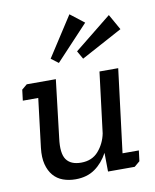

<svg xmlns="http://www.w3.org/2000/svg" viewBox="-83 -785 693 858"><g transform="rotate(-10 264.0 -356.5)"><path d="M491 -69 485 -21 460 0H339L338 -85Q315 -42 279 -16.5Q243 9 191 9Q160 9 134 -0.5Q108 -10 90.5 -30.5Q73 -51 65 -82Q57 -113 62 -156L89 -378H19L25 -427L49 -447H181L150 -185Q141 -117 161 -88.5Q181 -60 228 -60Q278 -60 307 -93.5Q336 -127 345 -172L379 -447H464L417 -69ZM317 -516 296 -553 464 -688 504 -617ZM207 -516 174 -541 291 -722 354 -673Z"/></g></svg>

Font: Zilla Slab Medium
Style: Regular
Weight: 500
Designer: Typotheque.com
Foundry: Typotheque type foundry
Version: Version 1.1; 2017